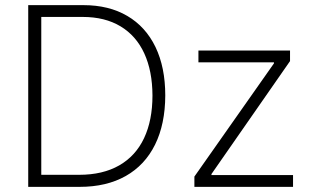

<svg xmlns="http://www.w3.org/2000/svg" viewBox="-20 -727 1208 747"><path d="M89.8 0V-707H304.7Q403.8 -707 475.3 -665Q546.9 -623 585 -543.9Q623 -464.8 623 -355.5Q622.6 -244.1 583.3 -164.3Q543.9 -84.5 469.2 -42.2Q394.5 0 290 0ZM288.1 -46.9Q379.9 -46.9 443.8 -83.5Q507.8 -120.1 540.5 -189.5Q573.2 -258.8 573.2 -355.5Q572.8 -450.7 541.3 -519.3Q509.8 -587.9 449 -624.5Q388.2 -661.1 301.8 -661.1H140.6V-46.9ZM736.3 -40 1045.9 -480.5V-484.4H752V-530.3H1108.4V-489.3L802.7 -49.8V-45.9H1120.1V0H736.3Z"/></svg>

Font: Pretendard ExtraLight
Style: Regular
Weight: 200
Designer: Base glyphs from Inter by Rasmus Andersson; Hangeul glyphs from Noto Sans CJK(Source Han Sans) by Jang Soo-young and Kan
Foundry: Kil Hyung-jin
Version: Version 1.309